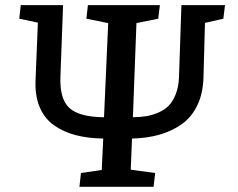

<svg xmlns="http://www.w3.org/2000/svg" viewBox="-20 -720 917 740"><path d="M377.9 -186Q317.4 -187 270.5 -199.5Q223.6 -211.9 187 -238Q150.4 -264.2 132.1 -309.1Q113.8 -354 117.2 -416L126 -632.8L54.2 -647.9L60.1 -700.2H223.1L212.9 -424.8Q209.5 -338.4 247.6 -303.7Q285.6 -269 380.9 -268.1L397 -630.9L313 -647.9L318.8 -700.2H596.2L589.8 -647.9L505.9 -630.9L492.2 -268.1Q521 -268.6 543.5 -272.2Q565.9 -275.9 589.8 -285.9Q613.8 -295.9 629.9 -312.3Q646 -328.6 657.2 -356.7Q668.5 -384.8 669.9 -422.9L679.2 -700.2H847.2L840.8 -647.9L770 -631.8L764.2 -419.9Q762.2 -358.9 740.2 -313.5Q718.3 -268.1 680.2 -241.2Q642.1 -214.4 594.7 -200.9Q547.4 -187.5 488.8 -186L483.9 -65.9L578.1 -53.2L571.8 0H286.1L292 -53.2L372.1 -64.9Z"/></svg>

Font: Literata Book SemiBold
Style: Italic
Weight: 600
Italic angle: -3°
Designer: Latin by Veronika Burian and Jose Scaglione. Greek by Irene Vlachou. Cyrillic by Vera Evstafieva
Foundry: TypeTogether
Version: Version 1.003;PS 001.003;hotconv 1.0.88;makeotf.lib2.5.64775